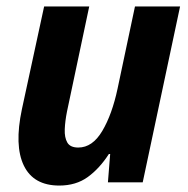

<svg xmlns="http://www.w3.org/2000/svg" viewBox="-20 -566 584 596"><path d="M164 10Q84 10 54 -52Q24 -114 48 -227L117 -546H257L188 -220Q182 -190 181 -164.5Q180 -139 189 -123.5Q198 -108 223 -108Q267 -108 297.5 -159.5Q328 -211 345 -291L399 -546H539L423 0H315L322 -88H318Q289 -43 252.5 -16.5Q216 10 164 10Z"/></svg>

Font: Noto Sans SemiCondensed
Style: Bold Italic
Weight: 700
Width: 4
Italic angle: -12°
Designer: Monotype Design Team
Foundry: Monotype Imaging Inc.
Version: Version 2.013; ttfautohint (v1.8.4.7-5d5b)